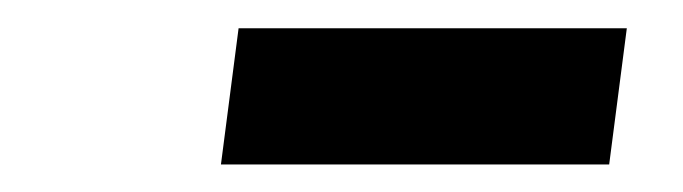

<svg xmlns="http://www.w3.org/2000/svg" viewBox="-20 -772 484 136"><path d="M149 -752H424L411.5 -655.5H136.5Z"/></svg>

Font: Merriweather Light 18pt ExtraBold
Style: Italic
Weight: 800
Italic angle: -7.8°
Version: Version 2.101